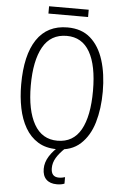

<svg xmlns="http://www.w3.org/2000/svg" viewBox="-67 -887 736 1153"><g transform="rotate(5 301.0 -310.5)"><path d="M547 -358Q547 -255 522.5 -172Q498 -89 444 -39.5Q390 10 302 10Q235 10 188 -19Q141 -48 111.5 -99Q82 -150 68.5 -216.5Q55 -283 55 -359Q55 -536 118 -630Q181 -724 303 -724Q388 -724 441.5 -677Q495 -630 521 -547.5Q547 -465 547 -358ZM113 -358Q113 -208 160.5 -124.5Q208 -41 301 -41Q396 -41 442 -123Q488 -205 488 -358Q488 -511 441.5 -592Q395 -673 303 -673Q206 -673 159.5 -590Q113 -507 113 -358ZM420 -841V-797H181V-841ZM282 126Q282 179 329 179Q340 179 350 177Q360 175 366 173V212Q357 216 345.5 218Q334 220 320 220Q279 220 256.5 198Q234 176 234 134Q234 95 257.5 57.5Q281 20 320 -11L353 0Q318 33 300 63Q282 93 282 126Z"/></g></svg>

Font: Noto Sans Condensed Light
Style: Regular
Weight: 300
Width: 3
Designer: Monotype Design Team
Foundry: Monotype Imaging Inc.
Version: Version 2.013; ttfautohint (v1.8.4.7-5d5b)